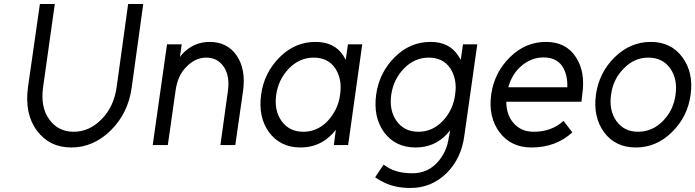

<svg xmlns="http://www.w3.org/2000/svg" viewBox="-20 -720 3451 953"><path d="M178 -700 119 -288Q101 -155 163 -72Q225 12 334 12Q443 12 529 -72Q572 -114 598.5 -167.5Q625 -221 634 -288L691 -700H616L559 -288Q545 -189 484 -128Q423 -66 346 -66Q268 -66 224 -128Q180 -189 194 -288L252 -700Z M1148 0 1186 -266Q1194 -321 1186 -365.5Q1178 -410 1155 -444Q1108 -512 1021 -512Q941 -512 885 -452Q882 -449 879 -445Q876 -441 873 -437L882 -500H809L738 0H813L851 -267Q861 -345 905 -388Q949 -434 1004 -434Q1060 -434 1091 -388Q1122 -342 1111 -267L1074 0Z M1707 -500 1696 -423Q1693 -428 1690 -433.5Q1687 -439 1684 -444Q1640 -512 1546 -512Q1444 -512 1368 -436Q1291 -359 1276 -250Q1261 -139 1315 -64Q1371 12 1472 12Q1566 12 1630 -56Q1634 -60 1638.5 -65.5Q1643 -71 1647 -76L1637 0H1708L1778 -500ZM1537 -434Q1608 -434 1644 -381Q1661 -355 1667.5 -322Q1674 -289 1668 -250Q1663 -211 1647 -178.5Q1631 -146 1606 -119Q1555 -66 1486 -66Q1415 -66 1377 -120Q1340 -173 1351 -250Q1362 -326 1414 -380Q1467 -434 1537 -434Z M2117 -512Q2015 -512 1939 -436Q1862 -359 1847 -250Q1832 -139 1886 -64Q1942 12 2043 12Q2135 12 2197 -53Q2201 -58 2205.5 -63Q2210 -68 2214 -73Q2213 -63 2211.5 -56.5Q2210 -50 2208 -40Q2203 -2 2188.5 29.5Q2174 61 2151 86Q2102 140 2027 140Q1983 140 1948.5 130Q1914 120 1884 97L1842 160Q1865 176 1891 188Q1917 200 1948.5 206.5Q1980 213 2018 213Q2120 213 2195 141Q2270 68 2285 -48L2349 -500H2278L2267 -423Q2264 -428 2260.5 -434Q2257 -440 2254 -444Q2210 -512 2117 -512ZM2108 -434Q2179 -434 2215 -381Q2232 -355 2238.5 -322Q2245 -289 2239 -250Q2234 -211 2218 -178Q2202 -145 2177 -119Q2126 -66 2057 -66Q1986 -66 1948 -120Q1911 -173 1922 -250Q1933 -326 1985 -380Q2038 -434 2108 -434Z M2866 -215 2870 -250Q2887 -363 2838 -437Q2789 -512 2690 -512Q2588 -512 2511 -436Q2433 -359 2418 -250Q2403 -140 2459 -64Q2516 12 2618 12Q2739 12 2821 -63L2777 -120Q2718 -66 2629 -66Q2567 -66 2529 -109Q2511 -130 2502 -156.5Q2493 -183 2493 -215ZM2678 -435Q2739 -435 2769 -394Q2798 -352 2796 -287H2503Q2521 -352 2567 -392Q2617 -435 2678 -435Z M3198 -434Q3269 -434 3307 -380Q3344 -327 3333 -250Q3328 -211 3312.5 -179Q3297 -147 3271 -120Q3218 -66 3147 -66Q3077 -66 3039 -120Q3002 -173 3013 -250Q3018 -289 3034 -321.5Q3050 -354 3076 -380Q3128 -434 3198 -434ZM3210 -512Q3109 -512 3031 -436Q2953 -359 2938 -250Q2923 -140 2978 -64Q3034 12 3136 12Q3238 12 3315 -64Q3393 -140 3408 -250Q3423 -360 3367 -436Q3311 -512 3210 -512Z"/></svg>

Font: Unageo
Style: Regular-Italic
Weight: 400
Designer: Richard Sepsi
Foundry: Richard Sepsi
Version: Version 2.000